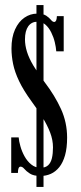

<svg xmlns="http://www.w3.org/2000/svg" viewBox="-20 -729 321 761"><path d="M124.5 12V-709H152.5V12ZM140.5 -31.5Q113 -31.5 98.5 -41Q84 -50.5 76.5 -59.5Q69 -68.5 61.5 -68.5Q51 -68.5 51 -43.5H24.5V-184.5H54Q55 -170 60.8 -149.5Q66.5 -129 77.2 -109.5Q88 -90 104 -77Q120 -64 140.5 -64Q160 -64 170.8 -74Q181.5 -84 185.8 -102.2Q190 -120.5 190 -145Q190 -174 178.8 -203.5Q167.5 -233 148.5 -263.5Q129.5 -294 105.5 -326.5Q73 -371 55.8 -407.2Q38.5 -443.5 32 -475.2Q25.5 -507 25.5 -537Q25.5 -581 39.5 -612Q53.5 -643 76.8 -659Q100 -675 127 -675Q151 -675 163.2 -666.8Q175.5 -658.5 182 -650.2Q188.5 -642 195 -642Q199.5 -642 202.2 -647.2Q205 -652.5 205.5 -665H232.5V-525.5H203Q202 -541.5 197.2 -561.5Q192.5 -581.5 183.2 -600.2Q174 -619 160.5 -631Q147 -643 128.5 -643Q105 -643 92 -624.8Q79 -606.5 79 -573Q79 -549.5 86.8 -524.2Q94.5 -499 112 -469.5Q129.5 -440 157.5 -402.5Q197.5 -350 221.8 -296.8Q246 -243.5 246 -183.5Q246 -142.5 237.8 -113.5Q229.5 -84.5 215 -66.5Q200.5 -48.5 181.5 -40Q162.5 -31.5 140.5 -31.5Z"/></svg>

Font: Imbue Thin 10pt Medium
Style: Regular
Weight: 500
Version: Version 1.102